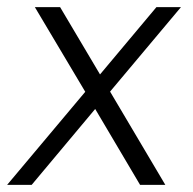

<svg xmlns="http://www.w3.org/2000/svg" viewBox="-31 -520 542 540"><path d="M363 0 224 -235 217 -248 67 -500H138L259 -296L264 -287L434 0ZM-11 0 219 -274 233 -290 409 -500H478L259 -239L248 -227L58 0Z"/></svg>

Font: Inclusive Sans Light
Style: Italic
Weight: 300
Italic angle: -7°
Designer: Olivia King
Foundry: Olivia King
Version: Version 2.004